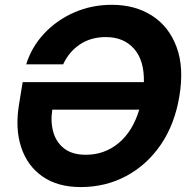

<svg xmlns="http://www.w3.org/2000/svg" viewBox="-20 -757 786 787"><path d="M311 9.8Q216.3 9.8 154.1 -33.7Q91.8 -77.1 66.7 -153.8Q41.5 -230.5 58.1 -329.6L72.8 -420.4H569.8Q571.8 -509.3 529.5 -557.1Q487.3 -605 413.6 -605Q352.5 -605 307.6 -575Q262.7 -544.9 238.8 -493.2H87.4Q109.4 -564.5 161.1 -619.6Q212.9 -674.8 284.4 -706.1Q356 -737.3 438 -737.3Q533.7 -737.3 603 -692.9Q672.4 -648.4 703.6 -564.7Q734.9 -481 715.3 -362.8Q696.3 -247.6 639.2 -164.1Q582 -80.6 497.3 -35.4Q412.6 9.8 311 9.8ZM550.8 -307.6H194.3Q186.5 -256.8 198.7 -214.8Q210.9 -172.9 243.9 -147.7Q276.9 -122.6 332 -122.6Q408.2 -122.6 466.1 -170.4Q523.9 -218.3 550.8 -307.6Z"/></svg>

Font: Inter
Style: Bold Italic
Weight: 700
Italic angle: -9.39999°
Designer: Rasmus Andersson
Foundry: rsms
Version: Version 4.001;git-9221beed3